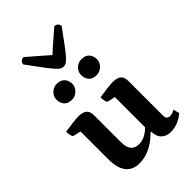

<svg xmlns="http://www.w3.org/2000/svg" viewBox="-273 -1036 1153 1153"><g transform="rotate(-45 303.0 -460.0)"><path d="M201.9 12Q145.8 12 116.1 -25.5Q86.5 -63 86.5 -141.7V-385.5L104.6 -370.5L39.9 -385.1Q32.9 -386.6 28.7 -399.4Q24.5 -412.1 24.5 -434.5Q71 -441.4 98 -444.5Q124.9 -447.7 141.9 -447.7Q178.3 -447.7 195.6 -432.9Q213 -418.1 213 -385.6V-155.9Q213 -113.2 230.2 -92.4Q247.4 -71.6 280.9 -71.6Q306.1 -71.6 327.3 -81.3Q348.6 -91 364.8 -105.3Q381.1 -119.7 390.9 -133.3L378.5 -108.2V-385.5L396.6 -370.5L331.4 -385.1Q324.4 -386.6 320.4 -399.4Q316.5 -412.1 316.5 -434.5Q363.1 -441.4 390 -444.5Q416.9 -447.7 433.3 -447.7Q470.3 -447.7 487.4 -432.9Q504.4 -418.1 504.4 -385.6V-94.1Q504.4 -76.2 511.7 -67.6Q519 -59.1 533.3 -59.1Q543 -59.1 554.1 -63Q565.3 -66.9 573.5 -72.7L583.7 -34.4Q561.8 -13.2 530.5 -0.6Q499.2 12 469.9 12Q431.7 12 408.9 -10.3Q386.2 -32.6 386.2 -72.4H379.4Q295.6 12 201.9 12ZM395.5 -545Q361.1 -545 344.8 -563.7Q328.6 -582.4 328.6 -611.5Q328.6 -630 338.3 -645Q348 -660 363.8 -668.9Q379.6 -677.9 395.5 -677.9Q429.1 -677.9 446.2 -659.5Q463.4 -641.1 463.4 -611.5Q463.4 -593.5 453.7 -578.5Q444 -563.4 428.2 -554.2Q412.5 -545 395.5 -545ZM186.5 -545Q152.5 -545 136 -563.7Q119.5 -582.4 119.5 -611.5Q119.5 -630 129.2 -645Q138.9 -660 154.7 -668.9Q170.5 -677.9 186.5 -677.9Q219.5 -677.9 236.9 -659.5Q254.4 -641.1 254.4 -611.5Q254.4 -593.5 244.7 -578.5Q235 -563.4 219.5 -554.2Q204 -545 186.5 -545ZM291.8 -721.1Q280.6 -721.1 270.6 -726.2Q260.6 -731.4 244.8 -748.9Q229 -766.5 201.4 -802.8Q173.8 -839.1 128.1 -902Q128.1 -915 137.3 -923.7Q146.4 -932.3 160.5 -932.3Q207.5 -891.7 239.5 -864Q271.5 -836.4 291.8 -818.1Q311.5 -836.4 343.2 -864Q375 -891.7 422 -932.3Q436.6 -932.3 445.4 -923.7Q454.3 -915 454.3 -902Q408.6 -839.1 381.3 -802.8Q354 -766.5 337.9 -748.9Q321.9 -731.4 312.1 -726.2Q302.4 -721.1 291.8 -721.1Z"/></g></svg>

Font: Petrona
Style: Regular
Weight: 400
Designer: Ringo R. Seeber
Foundry: Ringo R. Seeber
Version: Version 2.001; ttfautohint (v1.8.3)